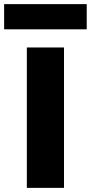

<svg xmlns="http://www.w3.org/2000/svg" viewBox="-40 -910 440 930"><path d="M0 0ZM90 -680H270V0H90ZM-20 -890H380V-768H-20Z"/></svg>

Font: Martel Sans Black
Style: Regular
Weight: 900
Designer: Dan Reynolds and Mathieu Réguer
Foundry: Dan Reynolds and Mathieu Réguer
Version: Version 1.002; ttfautohint (v1.1) -l 5 -r 5 -G 72 -x 0 -D la